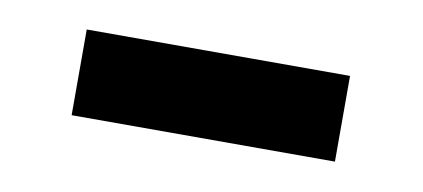

<svg xmlns="http://www.w3.org/2000/svg" viewBox="-28 -361 471 214"><g transform="rotate(10 207.0 -254.5)"><path d="M356 -206V-303H58V-206Z"/></g></svg>

Font: SnT
Style: Bold
Weight: 700
Designer: Natanael Gama
Version: Version 1.001;PS 001.001;hotconv 1.0.70;makeotf.lib2.5.58329